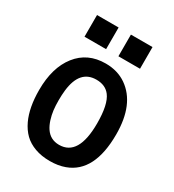

<svg xmlns="http://www.w3.org/2000/svg" viewBox="-173 -801 825 910"><g transform="rotate(30 239.5 -346.5)"><path d="M274.4 -583.5V-702.1H392.6V-583.5ZM88.9 -583.5V-702.1H207V-583.5ZM136.2 -316.9Q133.3 -291 133.3 -261.2Q133.3 -231.4 136.2 -207.5Q139.2 -183.6 146.7 -159.7Q154.3 -135.7 166 -118.2Q192.4 -79.1 240.2 -79.1Q346.2 -79.1 346.2 -257.3Q346.2 -361.8 314.9 -402.3Q289.6 -435.5 240.2 -435.5Q149.9 -435.5 136.2 -316.9ZM28.8 -257.8Q28.8 -379.9 85.2 -451.9Q141.6 -523.9 240.2 -523.9Q305.7 -523.9 353.5 -490.7Q450.7 -422.9 450.7 -257.3Q450.7 -50.8 321.8 -3.9Q286.1 9.3 240.5 9.3Q194.8 9.3 158.7 -3.9Q122.6 -17.1 98.6 -40.5Q74.7 -64 58.6 -98.1Q28.8 -161.6 28.8 -257.8Z"/></g></svg>

Font: News Cycle
Style: Bold
Weight: 700
Version: Version 0.5.1